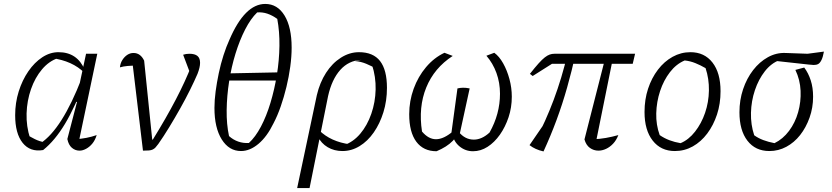

<svg xmlns="http://www.w3.org/2000/svg" viewBox="-20 -759 4227 975"><path d="M199 3Q133 14 95 -33.5Q57 -81 57 -174Q57 -237 75 -294.5Q93 -352 124 -397Q155 -442 194.5 -468Q234 -494 277 -494Q372 -494 410 -405L409 -389Q348 -450 243 -464H275Q229 -449 193.5 -407Q158 -365 137.5 -306.5Q117 -248 115 -183Q113 -118 133 -56L110 -79Q134 -64 157 -52.5Q180 -41 208 -36L185 -31Q295 -103 395 -362L412 -350Q361 -215 310 -130Q259 -45 199 3ZM377 -24 364 -52Q393 -54 419 -59Q445 -64 471 -73Q463 -47 449 -30Q435 -13 417.5 -3.5Q400 6 384 6Q362 6 345 -8.5Q328 -23 322 -53L371 -241L365 -243L417 -486H474Z M756 -50Q824 -160 873 -254Q922 -348 952 -426L950 -375L910 -481Q924 -486 942 -486Q969 -486 982.5 -475Q996 -464 996 -440Q996 -417 983 -384Q968 -349 945.5 -303.5Q923 -258 895.5 -209Q868 -160 839 -112.5Q810 -65 784 -28Q775 -16 769.5 -10Q764 -4 756 0Q748 4 736.5 5Q725 6 706 6L650 -463L676 -427Q650 -426 628 -424Q606 -422 589 -417Q591 -438 601.5 -454.5Q612 -471 626.5 -480.5Q641 -490 658 -490Q676 -490 689.5 -480Q703 -470 712 -451L753 -50Z M1204 8Q1143 8 1106 -51Q1069 -110 1069 -211Q1069 -250 1075 -295Q1081 -340 1091 -387.5Q1101 -435 1115 -478.5Q1129 -522 1145 -557Q1184 -648 1229.5 -693.5Q1275 -739 1327 -739Q1389 -739 1425 -680Q1461 -621 1461 -517Q1461 -472 1454 -420.5Q1447 -369 1434.5 -317.5Q1422 -266 1405.5 -218.5Q1389 -171 1369 -133Q1336 -65 1292.5 -28.5Q1249 8 1204 8ZM1114 -350 1121 -386 1418 -392 1411 -350ZM1244 -33Q1277 -63 1305 -116Q1333 -169 1353.5 -237Q1374 -305 1386 -379Q1398 -453 1399 -526Q1400 -599 1388 -663Q1363 -681 1338 -689.5Q1313 -698 1286 -696Q1253 -664 1225 -609.5Q1197 -555 1176 -487Q1155 -419 1143.5 -345.5Q1132 -272 1131 -200Q1130 -128 1143 -68Q1164 -49 1190 -40Q1216 -31 1244 -33Z M1489 196 1589 -276Q1604 -340 1635.5 -389Q1667 -438 1711 -466Q1755 -494 1803 -494Q1875 -494 1910 -449Q1945 -404 1945 -313Q1945 -247 1927 -189Q1909 -131 1878 -86.5Q1847 -42 1806 -17Q1765 8 1719 8Q1677 8 1644 -11.5Q1611 -31 1594 -66L1601 -97Q1660 -39 1758 -26L1727 -22Q1774 -38 1809.5 -80Q1845 -122 1865.5 -181Q1886 -240 1887.5 -304.5Q1889 -369 1869 -430L1893 -409Q1866 -424 1840 -435Q1814 -446 1783 -449L1815 -455Q1751 -452 1708 -404Q1665 -356 1646 -271L1552 196Z M2382 9Q2343 9 2313 -16Q2283 -41 2277 -81L2309 -90Q2341 -50 2386 -50Q2427 -50 2466 -86Q2519 -180 2519 -283Q2519 -339 2501 -388.5Q2483 -438 2450 -476L2490 -491Q2515 -473 2535 -437.5Q2555 -402 2567 -357.5Q2579 -313 2579 -268Q2579 -213 2562.5 -163.5Q2546 -114 2518.5 -75Q2491 -36 2456 -13.5Q2421 9 2382 9ZM2197 9Q2130 9 2094 -39.5Q2058 -88 2058 -179Q2058 -246 2080.5 -308Q2103 -370 2143.5 -418Q2184 -466 2237 -491L2279 -475Q2185 -414 2144.5 -314.5Q2104 -215 2123 -91Q2156 -52 2194 -52Q2233 -52 2280 -92L2308 -82Q2296 -61 2280 -44.5Q2264 -28 2243.5 -15Q2223 -2 2197 9ZM2270 -67 2303 -310Q2316 -313 2330.5 -313.5Q2345 -314 2365 -310L2312 -67Z M2740 10Q2718 5 2700.5 -3Q2683 -11 2669 -22L2776 -178L2699 -46Q2750 -141 2791.5 -251.5Q2833 -362 2862 -486H2903Q2884 -400 2860 -315Q2836 -230 2806 -149Q2776 -68 2740 10ZM3005 -31 2994 -52Q3025 -53 3056.5 -58.5Q3088 -64 3120 -73Q3110 -47 3093.5 -29.5Q3077 -12 3057.5 -3Q3038 6 3019 6Q2995 6 2975.5 -8Q2956 -22 2948 -51L3059 -486H3097ZM2685 -373 2671 -384Q2697 -417 2715 -437Q2733 -457 2746.5 -467.5Q2760 -478 2771.5 -482Q2783 -486 2795 -486H3205L3193 -435H2783Z M3407 8Q3336 8 3294.5 -45Q3253 -98 3253 -190Q3253 -254 3271 -308.5Q3289 -363 3321 -405Q3353 -447 3395.5 -470.5Q3438 -494 3486 -494Q3557 -494 3598 -441.5Q3639 -389 3639 -296Q3639 -232 3621 -177.5Q3603 -123 3571.5 -81Q3540 -39 3498 -15.5Q3456 8 3407 8ZM3436 -32Q3477 -49 3509.5 -90.5Q3542 -132 3560.5 -186Q3579 -240 3580 -299.5Q3581 -359 3563 -413Q3537 -428 3511 -438.5Q3485 -449 3457 -452Q3414 -434 3382 -392.5Q3350 -351 3332 -296.5Q3314 -242 3312.5 -183.5Q3311 -125 3330 -73Q3353 -57 3379.5 -47Q3406 -37 3436 -32Z M3887 8Q3816 8 3775.5 -44.5Q3735 -97 3735 -189Q3735 -251 3753.5 -306Q3772 -361 3804.5 -403Q3837 -445 3879.5 -468.5Q3922 -492 3969 -490L4081 -486L4164 -497Q4159 -469 4151.5 -454Q4144 -439 4135 -434Q4126 -429 4112 -429Q4107 -429 4101 -430Q4095 -431 4088 -431L3897 -452L3939 -454Q3896 -438 3864 -397Q3832 -356 3813.5 -301Q3795 -246 3793.5 -186Q3792 -126 3810 -72Q3831 -57 3856.5 -47.5Q3882 -38 3913 -32Q3956 -53 3987 -94.5Q4018 -136 4033 -189Q4048 -242 4045.5 -298Q4043 -354 4019 -404L4064 -416Q4085 -388 4097 -351Q4109 -314 4109 -268Q4109 -212 4091 -161.5Q4073 -111 4043 -73Q4013 -35 3973 -13.5Q3933 8 3887 8Z"/></svg>

Font: Piazzolla 8pt ExtraLight
Style: Italic
Weight: 250
Italic angle: -11.3°
Designer: Juan Pablo del Peral
Foundry: Huerta Tipografica
Version: Version 2.001